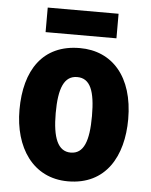

<svg xmlns="http://www.w3.org/2000/svg" viewBox="-52 -764 645 818"><g transform="rotate(5 270.0 -355.0)"><path d="M422 -720H119V-615H422ZM502 -276C502 -458 409 -560 271 -560C112 -560 37 -445 37 -276C37 -116 118 10 269 10C431 10 502 -118 502 -276ZM192 -275C192 -383 215 -436 270 -436C326 -436 347 -383 347 -276C347 -169 326 -113 270 -113C215 -113 192 -170 192 -275Z"/></g></svg>

Font: Noto Sans Georgian Condensed ExtraBold
Style: Regular
Weight: 800
Width: 3
Designer: Monotype Design Team, Akaki Razmadze
Foundry: Google LLC
Version: Version 2.005